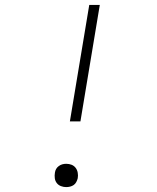

<svg xmlns="http://www.w3.org/2000/svg" viewBox="-20 -755 640 783"><path d="M265 -260 344 -735H387L308 -260ZM250 8Q239 8 228.5 4Q218 0 211.5 -8.5Q205 -17 203.5 -28Q202 -39 204 -51Q205 -59 209 -66Q213 -73 220 -78Q227 -83 234.5 -85Q242 -87 250 -87Q262 -87 272 -83Q282 -79 288.5 -70.5Q295 -62 297 -50.5Q299 -39 297 -28Q295 -20 291 -12.5Q287 -5 280.5 -0.5Q274 4 266 6Q258 8 250 8Z"/></svg>

Font: Iosevka Slab XLtEx
Style: Italic
Weight: 200
Width: 7
Italic angle: -9°
Monospace: yes
Designer: Belleve Invis
Foundry: Belleve Invis
Version: Version 11.1.0; ttfautohint (v1.8.3)